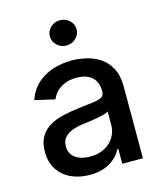

<svg xmlns="http://www.w3.org/2000/svg" viewBox="-114 -838 791 935"><g transform="rotate(-15 281.5 -371.0)"><path d="M224.1 11.7Q171.9 11.7 130.4 -7.3Q88.9 -26.4 64.5 -63.2Q40 -100.1 40 -153.8Q40 -199.7 57.9 -229.2Q75.7 -258.8 105.7 -276.4Q135.7 -293.9 173.1 -302.5Q210.4 -311 249.5 -315.9Q297.9 -321.8 327.9 -325.4Q357.9 -329.1 372.1 -337.4Q386.2 -345.7 386.2 -365.2V-368.2Q386.2 -397.9 374.3 -418.9Q362.3 -439.9 339.1 -451.2Q315.9 -462.4 281.2 -462.4Q246.6 -462.4 220.9 -451.4Q195.3 -440.4 179.4 -423.3Q163.6 -406.2 156.2 -387.2L55.2 -410.2Q72.3 -459.5 106 -490Q139.6 -520.5 185.1 -535.2Q230.5 -549.8 280.3 -549.8Q314.9 -549.8 352.1 -541.5Q389.2 -533.2 421.1 -512.5Q453.1 -491.7 473.1 -455.1Q493.2 -418.5 493.2 -361.3V0H389.2V-74.7H384.3Q373.5 -53.2 352.8 -33.4Q332 -13.7 300.3 -1Q268.6 11.7 224.1 11.7ZM247.6 -74.2Q291.5 -74.2 322.5 -91.3Q353.5 -108.4 369.9 -136.5Q386.2 -164.6 386.2 -196.3V-265.1Q380.9 -259.8 365 -255.1Q349.1 -250.5 328.6 -246.8Q308.1 -243.2 288.3 -240.5Q268.6 -237.8 255.4 -236.3Q225.1 -232.4 200.2 -223.1Q175.3 -213.9 160.4 -197Q145.5 -180.2 145.5 -151.9Q145.5 -126.5 158.7 -109.1Q171.9 -91.8 194.8 -83Q217.8 -74.2 247.6 -74.2ZM275.9 -626.5Q248.5 -626.5 228.8 -645.3Q209 -664.1 209 -689.9Q209 -716.8 228.8 -735.4Q248.5 -753.9 275.9 -753.9Q303.7 -753.9 323.7 -735.4Q343.8 -716.8 343.8 -689.9Q343.8 -664.1 323.7 -645.3Q303.7 -626.5 275.9 -626.5Z"/></g></svg>

Font: Inter 16pt Medium
Style: Regular
Weight: 500
Version: Version 4.001;git-66647c0bb